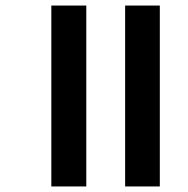

<svg xmlns="http://www.w3.org/2000/svg" viewBox="-20 -689 679 692"><path d="M431 -17H556V-669H431ZM165 -17H291V-669H165Z"/></svg>

Font: Noto Sans Malayalam UI SemiBold
Style: Regular
Weight: 600
Designer: Jelle Bosma - Monotype Design Team
Foundry: Monotype Imaging Inc.
Version: Version 2.104